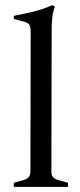

<svg xmlns="http://www.w3.org/2000/svg" viewBox="-20 -731 314 751"><path d="M34 0V-16L73 -27Q87 -31 93 -39Q99 -47 99 -61L100 -607Q100 -627 94.5 -634.5Q89 -642 75 -646L34 -657V-669Q76 -677 112.5 -686Q149 -695 185 -711L195 -705Q187 -686 184.5 -662.5Q182 -639 182 -607L181 -59Q181 -45 187.5 -38Q194 -31 207 -27L246 -16V0Z"/></svg>

Font: Ibarra Real Nova Medium
Style: Regular
Weight: 500
Designer: Jose Maria Ribagorda & Octavio Pardo
Foundry: Jose Maria Ribagorda
Version: Version 2.000